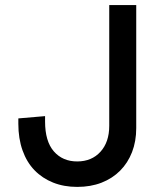

<svg xmlns="http://www.w3.org/2000/svg" viewBox="-20 -720 636 754"><path d="M283 -86Q340 -86 374.5 -124Q409 -162 409 -226V-700H515V-217Q515 -165 498.5 -122.5Q482 -80 451.5 -49.5Q421 -19 378.5 -2.5Q336 14 283 14Q231 14 188.5 -3Q146 -20 115.5 -51.5Q85 -83 68.5 -129.5Q52 -176 52 -234V-255L157 -264V-243Q157 -165 191.5 -125.5Q226 -86 283 -86Z"/></svg>

Font: NT Somic Medium
Style: Regular
Weight: 500
Designer: Ravid Balaliev — lead type designer, mastering
Michael Voronin — secret advisor, marketing
Ivan Kovalenko — best boy
Foundry: NT Type
Version: Version 0.7